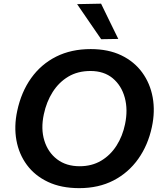

<svg xmlns="http://www.w3.org/2000/svg" viewBox="-20 -988 855 1021"><path d="M401.5 12.5Q305.5 12.5 235.5 -20.5Q165.5 -53.5 123 -111Q80.5 -168.5 67.2 -242.5Q54 -316.5 71.5 -398Q93 -499 145.8 -572.8Q198.5 -646.5 278.5 -686.8Q358.5 -727 462.5 -727Q556 -727 625 -693.8Q694 -660.5 736.2 -602.5Q778.5 -544.5 792 -469.8Q805.5 -395 787.5 -312Q767 -216 715 -142.8Q663 -69.5 583.8 -28.5Q504.5 12.5 401.5 12.5ZM403.5 -104Q468.5 -104 518 -133.5Q567.5 -163 599.8 -213.8Q632 -264.5 645 -328Q661 -404.5 643.5 -468.8Q626 -533 579.5 -571.8Q533 -610.5 461 -610.5Q393.5 -610.5 343.2 -580.5Q293 -550.5 260 -498.5Q227 -446.5 213 -380Q196.5 -303 215.8 -240.5Q235 -178 283.5 -141Q332 -104 403.5 -104ZM518 -779.5Q487 -824.5 455 -871.2Q423 -918 390 -966L517.5 -968.5Q540.5 -921.5 563.2 -874.5Q586 -827.5 609 -781Z"/></svg>

Font: Commissioner SemiBold
Style: Italic
Weight: 600
Italic angle: -12°
Designer: Kostas Bartsokas
Foundry: Kostas Bartsokas
Version: Version 1.000; ttfautohint (v1.8.3)